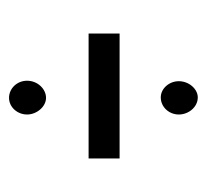

<svg xmlns="http://www.w3.org/2000/svg" viewBox="-36 -520 448 415"><g transform="rotate(90 187.5 -313.0)"><path d="M191 -437C212 -437 228 -455 228 -476C228 -497 212 -517 191 -517C173 -517 156 -498 156 -476C156 -455 172 -437 191 -437ZM53 -281H323V-348H53ZM192 -109C212 -109 228 -127 228 -148C228 -169 211 -189 192 -189C173 -189 155 -171 155 -148C155 -126 172 -109 192 -109Z"/></g></svg>

Font: Inconsolata Condensed
Style: Regular
Weight: 400
Width: 3
Monospace: yes
Designer: Raph Levien, Cyreal, Brenton Simpson
Foundry: Raph Levien, Cyreal, Google
Version: Version 3.100